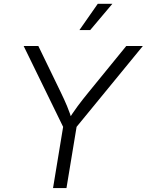

<svg xmlns="http://www.w3.org/2000/svg" viewBox="-20 -963 751 983"><path d="M251.5 0 303.2 -313.5 101.1 -727.5H176.3L291.5 -489.7Q309.1 -453.6 323.5 -419.2Q337.9 -384.8 351.6 -339.4H323.7Q352.1 -385.3 377.9 -419.9Q403.8 -454.6 432.6 -489.7L626.5 -727.5H711.4L372.1 -313.5L320.3 0ZM386.7 -809.1 480.5 -943.4H555.2L441.9 -809.1Z"/></svg>

Font: Inter 16pt Light
Style: Italic
Weight: 300
Italic angle: -9.3988°
Version: Version 4.001;git-66647c0bb